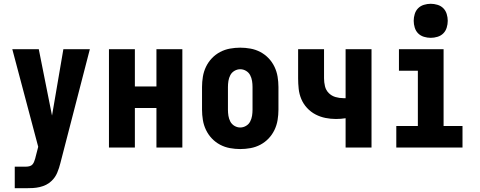

<svg xmlns="http://www.w3.org/2000/svg" viewBox="-20 -780 2540 1015"><path d="M58 215V101H118Q127 101 136.5 98.5Q146 96 152 89Q158 82 161 73Q164 64 167 55V54L182 -4L45 -520H185L255 -169L315 -520H455L299 83Q293 108 282.5 133Q272 158 253 176Q240 189 223.5 197Q207 205 189.5 209Q172 213 154 214Q136 215 118 215Z M556 0V-520H693V-323H807V-520H944V0H807V-209H693V0Z M1250 8Q1223 8 1195.5 3Q1168 -2 1143.5 -15Q1119 -28 1100 -48Q1081 -68 1069 -93Q1057 -118 1052.5 -145.5Q1048 -173 1048 -200V-320Q1048 -347 1052.5 -374.5Q1057 -402 1069 -427Q1081 -452 1100 -472Q1119 -492 1143.5 -505Q1168 -518 1195.5 -523Q1223 -528 1250 -528Q1277 -528 1304.5 -523Q1332 -518 1356.5 -505Q1381 -492 1400 -472Q1419 -452 1431 -427Q1443 -402 1447.5 -374.5Q1452 -347 1452 -320V-200Q1452 -173 1447.5 -145.5Q1443 -118 1431 -93Q1419 -68 1400 -48Q1381 -28 1356.5 -15Q1332 -2 1304.5 3Q1277 8 1250 8ZM1250 -106Q1266 -106 1280.5 -114.5Q1295 -123 1302.5 -137.5Q1310 -152 1312.5 -168Q1315 -184 1315 -200V-320Q1315 -336 1312.5 -352Q1310 -368 1302.5 -382.5Q1295 -397 1280.5 -405.5Q1266 -414 1250 -414Q1234 -414 1219.5 -405.5Q1205 -397 1197.5 -382.5Q1190 -368 1187.5 -352Q1185 -336 1185 -320V-200Q1185 -184 1187.5 -168Q1190 -152 1197.5 -137.5Q1205 -123 1219.5 -114.5Q1234 -106 1250 -106Z M1807 0V-155Q1795 -153 1782 -152Q1769 -151 1756 -151Q1728 -151 1700.5 -156.5Q1673 -162 1648 -175Q1623 -188 1603.5 -209Q1584 -230 1573 -256Q1562 -282 1559 -310Q1556 -338 1556 -366V-520H1693V-366Q1693 -345 1698 -324Q1703 -303 1718 -288Q1733 -273 1753.5 -267Q1774 -261 1796 -261H1807V-520H1944V0Z M2075 0V-114H2189V-406H2089V-520H2325V-114H2425V0ZM2257 -580Q2239 -580 2221 -585.5Q2203 -591 2190.5 -603.5Q2178 -616 2172.5 -634Q2167 -652 2167 -670Q2167 -688 2172.5 -706Q2178 -724 2190.5 -736.5Q2203 -749 2221 -754.5Q2239 -760 2257 -760Q2275 -760 2293 -754.5Q2311 -749 2323.5 -736.5Q2336 -724 2341.5 -706Q2347 -688 2347 -670Q2347 -652 2341.5 -634Q2336 -616 2323.5 -603.5Q2311 -591 2293 -585.5Q2275 -580 2257 -580Z"/></svg>

Font: Iosevka SS18 Heavy
Style: Regular
Weight: 900
Monospace: yes
Designer: Belleve Invis
Foundry: Belleve Invis
Version: Version 25.1.1; ttfautohint (v1.8.4)